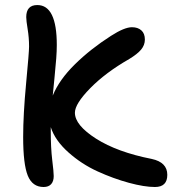

<svg xmlns="http://www.w3.org/2000/svg" viewBox="-20 -730 700 761"><path d="M152.8 11.2Q108.4 11.2 90.1 -33.9Q71.8 -79.1 71.8 -187Q71.8 -275.9 83.5 -399.7Q95.2 -523.4 95.2 -545.9Q95.2 -580.6 89.6 -614.5Q84 -648.4 84 -662.1Q84 -710 127.9 -710Q205.1 -710 205.1 -551.8Q205.1 -527.8 202.9 -498.3Q200.7 -468.8 195.8 -419.7Q190.9 -370.6 189 -351.1Q214.8 -414.1 276.9 -475.1Q338.9 -536.1 419.9 -587.9Q473.1 -622.1 502.9 -622.1Q526.4 -622.1 540.3 -609.6Q554.2 -597.2 554.2 -573.2Q554.2 -551.3 539.3 -533.4Q524.4 -515.6 492.2 -496.1Q398.4 -442.4 337.6 -380.4Q276.9 -318.4 276.9 -283.2Q276.9 -233.9 360.8 -180.4Q444.8 -127 581.1 -100.1Q643.1 -86.9 643.1 -37.1Q643.1 11.2 594.2 11.2Q552.2 11.2 491 -5.4Q429.7 -22 366.5 -50.8Q303.2 -79.6 250.7 -126.5Q198.2 -173.3 181.2 -226.1V-211.9Q181.2 -143.6 187 -95.9Q192.9 -48.3 192.9 -32.2Q192.9 -11.2 182.6 0Q172.4 11.2 152.8 11.2Z"/></svg>

Font: Shantell Sans Irregular
Style: Regular
Weight: 500
Designer: Stephen Nixon, Anya Danilova, Shantell Martin
Foundry: Arrow Type
Version: Version 1.006;[9816181b4]